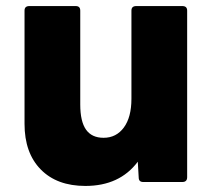

<svg xmlns="http://www.w3.org/2000/svg" viewBox="-20 -601 705 634"><path d="M61 -192V-566Q61 -581 77 -581H230Q245 -581 245 -566V-256Q245 -200 264 -173Q283 -146 322 -146Q364 -146 389 -180Q414 -214 414 -275V-566Q414 -581 430 -581H582Q598 -581 598 -566V-16Q598 0 582 0H453Q438 0 438 -15L435 -67Q375 13 262 13Q168 13 114.5 -41.5Q61 -96 61 -192Z"/></svg>

Font: LINE Seed Sans TH App ExtraBold
Style: Regular
Weight: 800
Designer: Dalton Maag Ltd | Thai characters by Cadson Demak Co.,Ltd.
Foundry: Dalton Maag Ltd
Version: Version 1.003